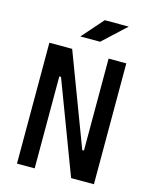

<svg xmlns="http://www.w3.org/2000/svg" viewBox="-130 -979 846 1064"><g transform="rotate(15 293.0 -447.0)"><path d="M382.8 0H513.7V-693.4H412.1V-166H402.3L203.1 -693.4H72.3V0H173.8V-527.3H183.6ZM229 -771.5H342.3L474.1 -893.6H336.4Z"/></g></svg>

Font: CaskaydiaCove Nerd Font
Style: Regular
Weight: 400
Designer: Aaron Bell
Foundry: Saja Typeworks
Version: Version 2111.1;Nerd Fonts 2.3.3